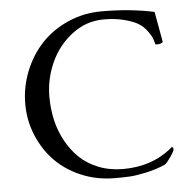

<svg xmlns="http://www.w3.org/2000/svg" viewBox="-50 -716 766 772"><g transform="rotate(-5 333.5 -330.5)"><path d="M49.8 -321.8Q49.8 -391.1 75.2 -454.3Q100.6 -517.6 144.8 -564.5Q189 -611.3 252.4 -639.2Q315.9 -667 388.2 -667Q503.4 -667 600.1 -646Q620.1 -533.7 622.1 -523.9Q622.6 -521.5 618.2 -519.3Q613.8 -517.1 609.1 -516.1Q604.5 -515.1 602.1 -515.1Q595.7 -515.1 591.8 -516.1Q588.4 -530.3 584.2 -541.3Q580.1 -552.2 566.4 -571Q552.7 -589.8 533.2 -602.1Q513.7 -614.3 477.1 -624Q440.4 -633.8 393.1 -633.8Q322.3 -633.8 265.1 -589.8Q208 -545.9 178.5 -480Q148.9 -414.1 148.9 -342.8Q148.9 -294.9 158.9 -250Q168.9 -205.1 190.9 -164.6Q212.9 -124 244.1 -93.8Q275.4 -63.5 320.6 -45.7Q365.7 -27.8 419.9 -27.8Q539.6 -27.8 622.1 -99.1Q627.9 -96.2 627.9 -89.8Q627.9 -82 611.8 -58.8Q595.7 -35.6 587.9 -30.8Q551.3 -14.6 510.7 -5.9Q470.2 2.9 445.1 4.4Q419.9 5.9 383.8 5.9Q311 5.9 248.3 -20.5Q185.5 -46.9 142.3 -91.6Q99.1 -136.2 74.5 -196Q49.8 -255.9 49.8 -321.8Z"/></g></svg>

Font: Crimson
Style: Roman
Weight: 400
Version: Version 0.8